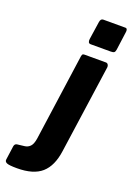

<svg xmlns="http://www.w3.org/2000/svg" viewBox="-267 -804 713 1035"><g transform="rotate(20 89.0 -286.0)"><path d="M173 -1Q161 87 114 128.5Q67 170 -27 170Q-72 170 -85.5 164Q-99 158 -97 145L-86 66Q-85 60 -82 55.5Q-79 51 -71 49L-29 44Q-10 42 3 28.5Q16 15 21 -17L91 -515Q93 -525 96 -527.5Q99 -530 107 -530H229Q237 -530 241.5 -523Q246 -516 245 -508L173 -1ZM260 -615Q258 -602 252.5 -598Q247 -594 233 -594H118Q108 -594 105 -602Q102 -610 104 -621L119 -722Q122 -742 137 -742H264Q271 -742 273.5 -735Q276 -728 274 -719Z"/></g></svg>

Font: Libre Franklin Thin
Style: Bold Italic
Weight: 700
Italic angle: -8°
Version: Version 3.000